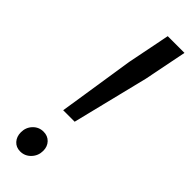

<svg xmlns="http://www.w3.org/2000/svg" viewBox="-240 -701 722 722"><g transform="rotate(45 121.0 -340.5)"><path d="M242 -690 208 -519 133 -215H72L119 -519L153 -690ZM127 -54Q127 -28 109.5 -9.5Q92 9 67 9Q45 9 31.5 -6Q18 -21 18 -44Q18 -70 35 -88Q52 -106 77 -106Q99 -106 113 -91.5Q127 -77 127 -54Z"/></g></svg>

Font: Gontserrat
Style: Italic
Weight: 400
Italic angle: -11.3°
Designer: Julieta Ulanovsky
Foundry: Julieta Ulanovsky
Version: Version 6.001